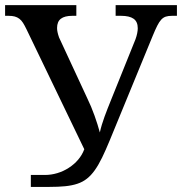

<svg xmlns="http://www.w3.org/2000/svg" viewBox="-20 -734 715 754"><path d="M674.8 -671.9H655.8Q641.1 -671.9 631.1 -668.7Q621.1 -665.5 613 -656.7Q605 -647.9 597.4 -632.8Q589.8 -617.7 580.1 -594.2L411.1 -183.1Q395 -144 380.9 -115Q366.7 -85.9 352.3 -65.7Q337.9 -45.4 321.5 -32.5Q305.2 -19.5 284.2 -12.5Q263.2 -5.4 236.3 -2.7Q209.5 0 173.8 0H101.1V-46.9H155.8Q181.2 -46.9 205.3 -54.2Q229.5 -61.5 250.2 -75Q271 -88.4 286.9 -106.9Q302.7 -125.5 311 -147.9L84 -619.1Q76.7 -634.3 70.3 -644.3Q64 -654.3 55.9 -660.4Q47.9 -666.5 37.8 -669.2Q27.8 -671.9 13.2 -671.9H0V-713.9H279.8V-671.9H264.2Q233.9 -671.9 219 -660.4Q204.1 -648.9 204.1 -624Q204.1 -615.7 206.1 -606.9Q208 -598.1 211.9 -586.9L321.8 -350.1Q338.9 -314.9 351.3 -279.8Q363.8 -244.6 372.1 -213.9Q375.5 -229.5 380.1 -244.6Q384.8 -259.8 390.4 -275.4Q396 -291 402.8 -308.3Q409.7 -325.7 418 -346.2L512.2 -580.1Q516.6 -592.3 518.8 -603.5Q521 -614.7 521 -623Q521 -648.9 504.6 -660.4Q488.3 -671.9 455.1 -671.9H434.1V-713.9H674.8Z"/></svg>

Font: Noto Serif
Style: Regular
Weight: 400
Designer: Monotype Design team
Foundry: Monotype Imaging Inc.
Version: Version 1.02